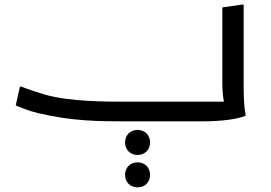

<svg xmlns="http://www.w3.org/2000/svg" viewBox="-20 -524 1168 829"><path d="M1032 -172V-504H1024L940 -492V-160C940 -131 943 -104 947 -85H524C438 -85 281 -85 176 -115C153 -122 96 -139 74 -150H66L48 -69C73 -58 108 -44 147 -35C292 -1 404 0 524 0H848C932 0 1000 -8 1040 -24V-32C1032 -68 1032 -132 1032 -172ZM574 37C543 37 520 59 520 91C520 123 543 145 574 145C605 145 628 123 628 91C628 59 605 37 574 37ZM574 177C543 177 520 199 520 231C520 263 543 285 574 285C605 285 628 263 628 231C628 199 605 177 574 177Z"/></svg>

Font: Kufam Arabic Latin Roman Normal
Style: Regular
Weight: 400
Designer: Wael Morcos & Artur Schmal
Version: Version 1.200;PS 001.200;hotconv 1.0.88;makeotf.lib2.5.64775